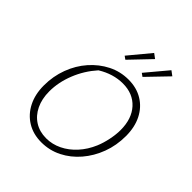

<svg xmlns="http://www.w3.org/2000/svg" viewBox="-238 -1035 1196 1196"><g transform="rotate(45 360.0 -437.5)"><path d="M323 8Q252 8 198 -25Q144 -58 114 -117Q84 -176 84 -254Q84 -335 111 -407.5Q138 -480 186.5 -535Q235 -590 297.5 -621.5Q360 -653 432 -653Q503 -653 556.5 -620.5Q610 -588 639.5 -529.5Q669 -471 669 -393Q669 -310 642 -238Q615 -166 567.5 -110.5Q520 -55 457.5 -23.5Q395 8 323 8ZM327 -31Q380 -31 429.5 -55Q479 -79 519 -123Q559 -167 584 -226Q600 -264 609.5 -310.5Q619 -357 619 -395Q619 -495 566 -553Q513 -611 424 -611Q339 -611 258 -561Q199 -495 166.5 -413.5Q134 -332 134 -252Q134 -186 158 -136Q182 -86 225.5 -58.5Q269 -31 327 -31ZM427 -883 458 -860 330 -726 309 -741ZM579 -883 610 -860 481 -726 460 -741Z"/></g></svg>

Font: Piazzolla ExtraLight
Style: Italic
Weight: 200
Italic angle: -11.3°
Designer: Juan Pablo del Peral
Foundry: Huerta Tipografica
Version: Version 1.330